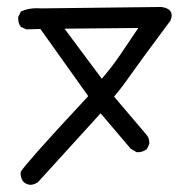

<svg xmlns="http://www.w3.org/2000/svg" viewBox="-20 -451 540 545"><path d="M437 -431.2Q467.3 -427.7 467.3 -407.2Q467.3 -400.9 463.9 -392.6Q368.7 -264.6 347.7 -234.1Q326.7 -203.6 303.7 -176.8L395.5 -68.8Q403.8 -59.6 403.8 -46.9Q403.8 -45.4 403.8 -42.5L397 -27.8L395.5 -26.9Q384.8 -19 372.1 -19Q370.6 -19 367.7 -19L351.1 -28.8L265.6 -129.4L88.4 65.4Q79.1 72.8 66.4 73.7Q55.2 72.8 46.9 65.4Q38.6 55.7 38.6 42Q38.6 39.1 38.8 37.4Q39.1 35.6 40.5 34.2Q48.8 22 87.9 -22.5Q127 -66.9 230.5 -178.2L94.7 -368.7L54.7 -367.7L39.6 -374.5L38.6 -375.5Q31.7 -384.8 31.7 -397.9Q31.7 -399.9 31.7 -402.8L39.1 -418L40.5 -418.9Q60.1 -427.7 84.5 -427.7Q91.3 -427.7 97.7 -427.2ZM163.1 -369.6 269 -227.5Q299.3 -262.7 323.7 -299.1Q348.1 -335.4 372.6 -371.6Z"/></svg>

Font: Bakudai
Style: Medium
Weight: 500
Version: Version 1.48